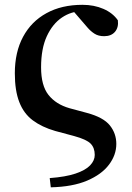

<svg xmlns="http://www.w3.org/2000/svg" viewBox="-20 -572 556 809"><path d="M194 217.3 189.5 178.4Q256.6 173.4 298.2 159.4Q339.9 145.4 359.6 124.9Q379.2 104.3 379.2 80.9Q379.2 50.6 361.7 33Q344.2 15.4 292.9 1.4L212.5 -20.2Q156.6 -36.4 118.4 -64.8Q80.2 -93.2 61.4 -141.6Q42.5 -189.9 42.5 -263.2Q42.5 -352.1 77.1 -416.7Q111.7 -481.4 175.8 -516.5Q239.8 -551.7 327.4 -551.7Q376.6 -551.7 415.9 -534.5Q455.2 -517.4 476.6 -486.6Q480.3 -456.7 464.6 -438.1Q448.8 -419.5 418.7 -419.5Q394.7 -419.5 378.4 -429.9Q362.1 -440.3 348.9 -455.7L282.5 -532.7L354.4 -534.7L386.3 -511.7Q369 -517.9 354.4 -521.2Q339.7 -524.5 324.9 -524.5Q280.2 -524.5 240.9 -498.1Q201.6 -471.7 177.3 -419.4Q153.1 -367 153.1 -288.3Q153.1 -211.3 184.4 -171.9Q215.8 -132.4 272.7 -116.1L346.2 -96.3Q415.8 -77.6 443 -43.5Q470.1 -9.5 470.1 34.4Q470.1 80.9 439.1 122Q408.1 163.1 347.1 189.1Q286.2 215.1 194 217.3Z"/></svg>

Font: Noto Serif HK
Style: Regular
Weight: 200
Designer: Ryoko NISHIZUKA 西塚涼子 (kana & ideographs); Frank Grießhammer (Latin, Greek & Cyrillic); Wenlong ZHANG 张文龙 (bopomofo); San
Foundry: Adobe
Version: Version 2.001;hotconv 1.1.0;makeotfexe 2.6.0